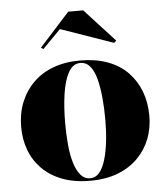

<svg xmlns="http://www.w3.org/2000/svg" viewBox="-53 -780 729 843"><g transform="rotate(-5 311.5 -359.0)"><path d="M312 -515Q380 -515 433 -495.5Q486 -476 521.5 -439.5Q557 -403 575.5 -354Q594 -305 594 -246Q594 -193 576 -146Q558 -99 522 -62.5Q486 -26 433.5 -5.5Q381 15 312 15Q240 15 187 -5.5Q134 -26 98.5 -62.5Q63 -99 46 -146Q29 -193 29 -246Q29 -305 48.5 -354Q68 -403 104.5 -439.5Q141 -476 193.5 -495.5Q246 -515 312 -515ZM312 -504Q279 -504 259.5 -468.5Q240 -433 231.5 -374.5Q223 -316 223 -246Q223 -198 227 -152.5Q231 -107 241.5 -72Q252 -37 269 -16.5Q286 4 312 4Q336 4 352.5 -16Q369 -36 379.5 -71.5Q390 -107 395 -152Q400 -197 400 -246Q400 -298 395.5 -344.5Q391 -391 381.5 -427Q372 -463 355 -483.5Q338 -504 312 -504ZM156 -579 146 -586 279 -733H345L478 -588L468 -579L236 -660Z"/></g></svg>

Font: Kalnia SemiBold
Style: Regular
Weight: 600
Designer: Frida Medrano
Foundry: Frida Medrano
Version: Version 1.105